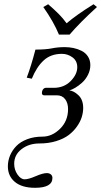

<svg xmlns="http://www.w3.org/2000/svg" viewBox="-20 -664 477 905"><path d="M17.1 120.1Q17.1 93.8 27.3 69.1Q37.6 44.4 56.9 24.4Q76.2 4.4 108.2 -7.8Q140.1 -20 180.2 -20Q225.6 -20 263.2 -57.1Q300.8 -94.2 300.8 -149.9Q300.8 -178.2 287.1 -196.5Q273.4 -214.8 247.1 -214.8H188Q176.3 -214.8 177.7 -228.8Q179.2 -242.7 189.5 -248.5Q192.4 -250 195.8 -250H232.9Q281.7 -250 313 -281.7Q344.2 -313.5 344.2 -347.2Q344.2 -377 321.8 -393.6Q299.3 -410.2 272 -410.2Q219.7 -410.2 186.3 -379.6Q152.8 -349.1 129.9 -293L106 -297.9Q126.5 -351.6 147 -430.2Q194.8 -430.2 223.9 -436Q252.9 -441.9 285.2 -441.9Q306.2 -441.9 326.2 -437.7Q346.2 -433.6 364.7 -424.3Q383.3 -415 394.5 -397.7Q405.8 -380.4 405.8 -356.9Q405.8 -333 394.5 -311Q383.3 -289.1 366.9 -274.4Q350.6 -259.8 335 -250.5Q319.3 -241.2 307.1 -237.8Q328.1 -235.8 350.1 -214.8Q372.1 -193.8 372.1 -154.8Q372.1 -133.8 365.2 -111.8Q358.4 -89.8 342.5 -67.4Q326.7 -44.9 303.5 -27.3Q280.3 -9.8 244.6 1.2Q209 12.2 166 12.2Q116.2 12.2 81.5 39.1Q46.9 65.9 46.9 107.9Q46.9 136.2 62.5 158.7Q78.1 181.2 96.2 181.2Q114.3 181.2 148.2 166.5Q182.1 151.9 200.2 151.9Q212.4 151.9 219.7 158Q227.1 164.1 227.1 174.8Q227.1 221.2 145 221.2Q83.5 221.2 50.3 193.6Q17.1 166 17.1 120.1ZM257.8 -501Q233.4 -560.5 184.1 -630.9L207 -644Q237.3 -617.7 256.8 -598.1Q276.4 -578.6 293.9 -554.2Q340.8 -594.2 420.9 -644L437 -630.9Q356 -557.1 308.1 -501Z"/></svg>

Font: Common Serif News
Style: Italic
Weight: 450
Italic angle: -12°
Designer: Philipp H. Poll, Khaled Hosny
Foundry: Stefan Peev, Context Ltd.
Version: Version 1.026